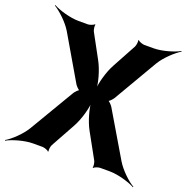

<svg xmlns="http://www.w3.org/2000/svg" viewBox="-192 -878 1020 1045"><g transform="rotate(20 318.0 -355.5)"><path d="M274 -547 199 -685C194 -694 191 -717 194 -723L191 -725C187 -719 165 -711 155 -711H101C52 -711 -15 -731 -47 -749L-49 -746C-17 -727 34 -680 59 -638L208 -383C213 -375 230 -356 238 -356V-360C230 -360 213 -341 208 -333L54 -73C29 -31 -22 17 -54 35L-52 38C-20 20 47 0 96 0H151C161 0 183 7 187 14L190 12C187 5 190 -17 195 -26L274 -169C300 -216 320 -289 320 -329H316C316 -289 336 -216 362 -169L441 -26C446 -17 449 5 446 12L449 14C453 7 475 0 485 0H540C589 0 656 20 688 38L690 35C658 17 607 -31 582 -73L428 -333C423 -341 406 -360 398 -360V-356C406 -356 423 -375 428 -383L577 -638C602 -680 653 -727 685 -746L683 -749C651 -731 584 -711 536 -711H481C471 -711 449 -719 445 -725L442 -723C445 -717 442 -694 437 -685L362 -547C336 -500 316 -426 316 -385H320C320 -426 300 -500 274 -547Z"/></g></svg>

Font: Asimov
Style: Edge
Weight: 500
Designer: Google
Version: Version 2.000980: 2014